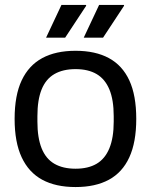

<svg xmlns="http://www.w3.org/2000/svg" viewBox="-20 -743 610 775"><path d="M285 12Q205 12 150.5 -17.5Q96 -47 67.5 -108Q39 -169 39 -263Q39 -358 67.5 -418.5Q96 -479 150.5 -508.5Q205 -538 285 -538Q365 -538 419.5 -508.5Q474 -479 502 -418.5Q530 -358 530 -263Q530 -169 502 -108Q474 -47 419.5 -17.5Q365 12 285 12ZM285 -62Q336 -62 370 -82Q404 -102 421.5 -144.5Q439 -187 439 -252V-274Q439 -340 421.5 -382Q404 -424 370 -444Q336 -464 285 -464Q234 -464 199.5 -444Q165 -424 148 -382Q131 -340 131 -274V-252Q131 -187 148 -144.5Q165 -102 199.5 -82Q234 -62 285 -62ZM166 -591 228 -723H327L328 -720L243 -591ZM318 -591 380 -723H480L481 -720L396 -591Z"/></svg>

Font: Archivo SemiBold
Style: Regular
Weight: 400
Version: Version 2.001